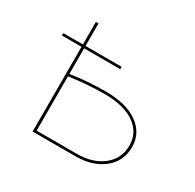

<svg xmlns="http://www.w3.org/2000/svg" viewBox="-109 -576 705 695"><g transform="rotate(30 243.5 -229.0)"><path d="M445 -131Q445 -72 400.5 -36Q356 0 283 0H105V-354H23V-364H105V-458H116V-364H267V-354H116V-247Q188 -258 263 -258Q348 -258 396.5 -223.5Q445 -189 445 -131ZM434 -131Q434 -185 389 -216.5Q344 -248 263 -248Q192 -248 116 -237V-10H283Q351 -10 392.5 -43.5Q434 -77 434 -131Z"/></g></svg>

Font: Ysabeau SC Hairline
Style: Regular
Weight: 100
Designer: Christian Thalmann (Catharsis Fonts)
Version: Version 0.003